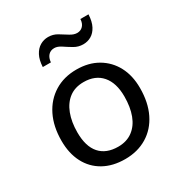

<svg xmlns="http://www.w3.org/2000/svg" viewBox="-174 -855 924 984"><g transform="rotate(-30 288.5 -363.0)"><path d="M283 7Q210 7 156.5 -23Q103 -53 74.5 -108Q46 -163 46 -237Q46 -322 77 -384.5Q108 -447 164 -481.5Q220 -516 294 -516Q366 -516 419 -485Q472 -454 501 -399.5Q530 -345 530 -271Q530 -186 499.5 -123.5Q469 -61 413 -27Q357 7 283 7ZM284 -66Q334 -66 369 -92Q404 -118 421.5 -164.5Q439 -211 439 -274Q439 -354 401 -398Q363 -442 294 -442Q243 -442 208.5 -416Q174 -390 156 -343Q138 -296 138 -234Q138 -151 175.5 -108.5Q213 -66 284 -66ZM152 -613Q154 -654 168 -680.5Q182 -707 204 -720Q226 -733 252 -733Q281 -733 305 -718.5Q329 -704 351 -690Q373 -676 393 -676Q414 -676 427.5 -690.5Q441 -705 442 -730H490Q488 -688 474 -661.5Q460 -635 438.5 -622.5Q417 -610 391 -610Q362 -610 337.5 -624.5Q313 -639 291.5 -653.5Q270 -668 251 -668Q229 -668 215.5 -653.5Q202 -639 200 -613Z"/></g></svg>

Font: Muli Medium
Style: Italic
Weight: 500
Italic angle: -4.541°
Designer: Vernon Adams
Foundry: Vernon Adams
Version: Version 2.100; ttfautohint (v1.8.1.43-b0c9)